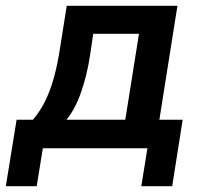

<svg xmlns="http://www.w3.org/2000/svg" viewBox="-54 -509 692 659"><path d="M-34 130 3 -98H59Q83 -126 100.5 -161Q118 -196 131 -242.5Q144 -289 153 -350L175 -489H555L493 -98H573L537 130H431L452 0H93L72 130ZM174 -98H376L423 -393H266L255 -319Q245 -252 224.5 -193Q204 -134 174 -98Z"/></svg>

Font: Nunito Sans 12pt ExtraLight
Style: Italic
Weight: 200
Italic angle: -9°
Designer: Vernon Adams
Foundry: Vernon Adams
Version: Version 3.101;gftools[0.9.27]